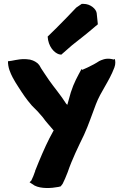

<svg xmlns="http://www.w3.org/2000/svg" viewBox="-20 -815 635 987"><path d="M21 -503C20 -467 34 -439 45 -417C53 -402 63 -385 75 -367C99 -330 113 -308 144 -272C165 -252 182 -234 200 -212C215 -190 239 -165 251 -150L252 -148L254 -147L256 -145C249 -131 243 -120 234 -104C211 -59 182 9 162 60L161 61V64C154 84 148 100 141 113L132 122L158 139C191 156 244 153 280 146L292 143L302 130C310 114 319 94 328 70C350 5 383 -62 412 -122C436 -174 453 -228 473 -279C498 -345 540 -394 568 -468C575 -486 573 -504 570 -512L565 -509L551 -512C522 -517 501 -506 490 -501C472 -489 453 -479 430 -468L403 -456L399 -460C378 -421 360 -390 344 -340C338 -317 332 -297 326 -276L320 -282C294 -324 257 -367 232 -403C219 -423 191 -462 182 -480L174 -489C167 -494 158 -503 133 -509H130C95 -515 64 -507 42 -503L22 -500ZM225 -627C228 -576 258 -544 283 -536L295 -534L351 -583C399 -621 428 -643 472 -681L483 -690L477 -748C474 -769 445 -795 410 -795H400L372 -776C335 -737 311 -712 270 -671Z"/></svg>

Font: Hussar Pisanka
Style: Blk
Weight: 700
Designer: Robert Jablonski
Foundry: Cannot Into Space Fonts
Version: Version 1.070